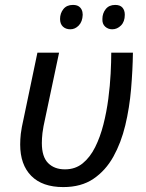

<svg xmlns="http://www.w3.org/2000/svg" viewBox="-20 -750 593 780"><path d="M237 10Q152 10 107 -35.5Q62 -81 62 -163Q62 -184 64.5 -206.5Q67 -229 77 -273L132 -536H220L165 -276Q155 -232 152.5 -209.5Q150 -187 150 -169Q150 -113 175.5 -87.5Q201 -62 244 -62Q286 -62 316 -86.5Q346 -111 366.5 -152Q387 -193 400 -244Q413 -295 420 -348.5Q427 -402 429.5 -451Q432 -500 432 -536H520Q519 -465 512.5 -388.5Q506 -312 489 -241Q472 -170 440.5 -113.5Q409 -57 359.5 -23.5Q310 10 237 10ZM436 -631Q419 -631 407 -642Q395 -653 396 -673Q396 -696 409.5 -713Q423 -730 448 -730Q468 -730 477.5 -719Q487 -708 487 -690Q487 -662 471.5 -646.5Q456 -631 436 -631ZM266 -631Q247 -631 235.5 -642Q224 -653 224 -673Q224 -696 237.5 -713Q251 -730 276 -730Q290 -730 298.5 -725Q307 -720 311.5 -711Q316 -702 316 -690Q315 -662 300 -646.5Q285 -631 266 -631Z"/></svg>

Font: Noto Sans Display
Style: Italic
Weight: 400
Italic angle: -12°
Designer: Monotype Design Team
Foundry: Monotype Imaging Inc.
Version: Version 2.003